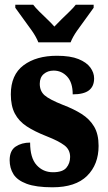

<svg xmlns="http://www.w3.org/2000/svg" viewBox="-20 -786 459 816"><path d="M203 10Q133 10 93 -5Q53 -20 37 -46Q21 -72 21 -105Q21 -146 46.5 -163Q72 -180 108 -180Q108 -115 135.5 -84.5Q163 -54 205 -54Q246 -54 262 -73Q278 -92 278 -119Q278 -150 253.5 -168.5Q229 -187 178 -207Q127 -227 93.5 -249Q60 -271 43 -303.5Q26 -336 26 -385Q26 -468 80 -508.5Q134 -549 222 -549Q279 -549 313.5 -535Q348 -521 364 -499Q380 -477 380 -453Q380 -419 358 -402Q336 -385 289 -385Q289 -435 265.5 -460.5Q242 -486 208 -486Q183 -486 166 -471.5Q149 -457 149 -430Q149 -399 169.5 -381Q190 -363 248 -340Q293 -323 327 -301.5Q361 -280 380 -248Q399 -216 399 -166Q399 -87 350 -38.5Q301 10 203 10ZM143 -606Q134 -629 115.5 -655.5Q97 -682 77.5 -708Q58 -734 45 -753V-766H121Q130 -754 146.5 -737.5Q163 -721 181 -704Q199 -687 211 -673Q224 -687 241.5 -704Q259 -721 276 -737.5Q293 -754 302 -766H378V-753Q365 -734 345.5 -708Q326 -682 307.5 -655.5Q289 -629 280 -606Z"/></svg>

Font: Noto Serif Bengali ExtraCondensed Black
Style: Regular
Weight: 900
Width: 2
Designer: Juan Bruce, Universal Thirst, Indian Type Foundry and the Monotype Design Team.
Foundry: Monotype Imaging Inc.
Version: Version 2.003; ttfautohint (v1.8.4.7-5d5b)